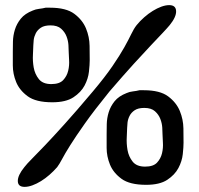

<svg xmlns="http://www.w3.org/2000/svg" viewBox="-20 -727 775 749"><path d="M513 -629Q526 -645 542.5 -659.5Q559 -674 576 -684.5Q593 -695 609.5 -701Q626 -707 640 -707Q666 -707 667 -684Q668 -661 642 -629Q632 -617 615 -599Q598 -581 570 -551.5Q542 -522 502 -478Q462 -434 407 -370Q347 -296 311 -245Q275 -194 254 -160.5Q233 -127 222.5 -107Q212 -87 203 -75Q189 -59 173 -45Q157 -31 140 -20.5Q123 -10 106.5 -4Q90 2 76 2Q50 2 49.5 -20.5Q49 -43 75 -75Q85 -88 104 -107Q123 -126 154.5 -159Q186 -192 232 -243Q278 -294 342 -370Q390 -427 419 -469.5Q448 -512 465 -542.5Q482 -573 492 -594Q502 -615 513 -629ZM158 -697H175Q238 -697 270 -673Q302 -649 315.5 -616Q329 -583 329.5 -548Q330 -513 330 -492Q330 -475 327 -447.5Q324 -420 310 -393.5Q296 -367 266.5 -347.5Q237 -328 184 -328Q120 -328 88 -351.5Q56 -375 43 -407Q30 -439 30 -472Q30 -505 30 -525Q30 -542 30.5 -565Q31 -588 38 -611Q45 -634 61 -654Q77 -674 108 -686Q119 -691 132.5 -692.5Q146 -694 158 -697ZM177 -628Q153 -628 139.5 -619Q126 -610 119.5 -597Q113 -584 111.5 -571Q110 -558 110 -550Q110 -539 108.5 -514Q107 -489 111.5 -463.5Q116 -438 131.5 -418.5Q147 -399 180 -399Q212 -399 226.5 -414.5Q241 -430 246 -451Q251 -472 249.5 -493Q248 -514 248 -525Q248 -534 247 -551Q246 -568 239.5 -585Q233 -602 218.5 -615Q204 -628 177 -628ZM524 -375H541Q604 -375 636 -351Q668 -327 681.5 -294Q695 -261 695.5 -226Q696 -191 696 -170Q696 -153 693 -125.5Q690 -98 676 -71.5Q662 -45 632.5 -25.5Q603 -6 550 -6Q486 -6 454 -29.5Q422 -53 409 -85Q396 -117 396 -150Q396 -183 396 -203Q396 -220 396.5 -243Q397 -266 404 -289Q411 -312 427 -332Q443 -352 474 -364Q485 -369 498.5 -370.5Q512 -372 524 -375ZM543 -306Q519 -306 505.5 -297Q492 -288 485.5 -275Q479 -262 477.5 -249Q476 -236 476 -228Q476 -217 474.5 -192Q473 -167 477.5 -141.5Q482 -116 497.5 -96.5Q513 -77 546 -77Q578 -77 592.5 -92.5Q607 -108 612 -129Q617 -150 615.5 -171Q614 -192 614 -203Q614 -212 613 -229Q612 -246 605.5 -263Q599 -280 584.5 -293Q570 -306 543 -306Z"/></svg>

Font: Reclame
Style: Regular
Weight: 400
Designer: Peter Wiegel
Foundry: Peter Wiegel
Version: Version 1.000